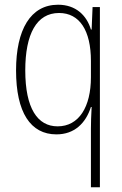

<svg xmlns="http://www.w3.org/2000/svg" viewBox="-20 -652 518 813"><path d="M365 -107V141H403V-622H372L368 -527H365C347 -587 301 -632 226 -632C109 -632 48 -526 48 -354C48 -176 109 -83 219 -83C295 -83 343 -130 365 -199H368C366 -167 365 -128 365 -107ZM224 -117C139 -117 87 -193 87 -354C87 -508 135 -597 230 -597C317 -597 365 -523 365 -394V-325C365 -199 314 -117 224 -117Z"/></svg>

Font: Noto Sans Telugu UI Condensed ExtraLight
Style: Regular
Weight: 200
Width: 3
Designer: Jelle Bosma - Monotype Design Team
Foundry: Monotype Imaging Inc.
Version: Version 2.005